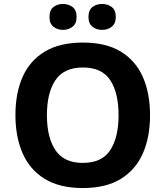

<svg xmlns="http://www.w3.org/2000/svg" viewBox="-20 -940 836 970"><path d="M738 -358Q738 -247 701.5 -164.5Q665 -82 590 -36Q515 10 398 10Q282 10 206.5 -36Q131 -82 94.5 -165Q58 -248 58 -359Q58 -470 94.5 -552Q131 -634 206.5 -679.5Q282 -725 399 -725Q515 -725 590 -679.5Q665 -634 701.5 -551.5Q738 -469 738 -358ZM217 -358Q217 -246 260 -181.5Q303 -117 398 -117Q495 -117 537 -181.5Q579 -246 579 -358Q579 -471 537 -535Q495 -599 399 -599Q303 -599 260 -535Q217 -471 217 -358ZM230 -854Q230 -889 250 -904.5Q270 -920 298 -920Q326 -920 346.5 -904.5Q367 -889 367 -854Q367 -821 346.5 -805Q326 -789 298 -789Q270 -789 250 -805Q230 -821 230 -854ZM427 -854Q427 -889 447 -904.5Q467 -920 496 -920Q524 -920 544.5 -904.5Q565 -889 565 -854Q565 -821 544.5 -805Q524 -789 496 -789Q467 -789 447 -805Q427 -821 427 -854Z"/></svg>

Font: Noto IKEA Latin
Style: Bold
Weight: 700
Designer: Monotype Design Team
Foundry: Monotype Imaging Inc.
Version: Version 1.0